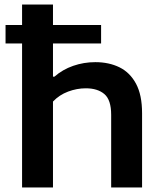

<svg xmlns="http://www.w3.org/2000/svg" viewBox="-20 -828 718 848"><path d="M77.5 0V-808H214V-489.5H220.5Q256.5 -521 303.2 -537.2Q350 -553.5 401 -553.5Q461 -553.5 507.5 -530.8Q554 -508 580.8 -458.2Q607.5 -408.5 607.5 -328V0H471V-321Q471 -387 441 -412.5Q411 -438 359 -438Q319.5 -438 280.8 -423.5Q242 -409 214 -379.5V0ZM4.5 -636V-717.5H426.5V-636Z"/></svg>

Font: Encode Sans Expanded SemiBold
Style: Regular
Weight: 600
Width: 7
Designer: Multiple Designers
Foundry: Impallari Type
Version: Version 3.000; ttfautohint (v1.8.3) -l 8 -r 50 -G 200 -x 14 